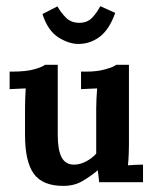

<svg xmlns="http://www.w3.org/2000/svg" viewBox="-20 -594 504 626"><path d="M186.3 12.1Q118.8 12.1 90.2 -27.5Q61.6 -67.1 61.6 -154V-240.2Q61.6 -254.1 62.2 -271.5Q62.7 -289 63.8 -305.8Q52.1 -305.1 35.6 -304.5Q19.1 -304 11.4 -303.3V-360.5H18.7Q65.6 -360.5 92.2 -368.2Q118.8 -375.9 126.9 -382.8H168.3V-153.3Q168.3 -104.5 181 -80.9Q193.6 -57.2 221.5 -57.2Q240.9 -57.2 260.9 -67.8Q280.9 -78.5 293.7 -93.1V-240.2Q293.7 -254.1 294.5 -271.5Q295.2 -289 296.7 -305.8Q284.9 -305.1 268.4 -304.5Q251.9 -304 244.2 -303.3V-360.5H262.2Q297.8 -360.5 324.7 -368.4Q351.7 -376.2 359 -382.8H400.4V-121Q400.4 -110.4 399.7 -91.1Q399 -71.9 397.1 -55Q408.9 -56.1 423.5 -56.7Q438.2 -57.2 446.3 -57.2V0H303.3Q302.2 -9.5 301.1 -19.6Q300 -29.7 298.9 -38.9Q275.8 -19.4 249 -3.7Q222.2 12.1 186.3 12.1ZM235.8 -450.7Q204.3 -450.7 170.2 -472.3Q136 -493.9 118.4 -548.2L167.2 -573.2Q179 -552.3 195.6 -535.9Q212.3 -519.6 238.7 -519.6Q264.8 -519.6 280.5 -536.3Q296.3 -553 306.9 -573.9L355.7 -551.9Q336.3 -497.6 305.1 -474.1Q273.9 -450.7 235.8 -450.7Z"/></svg>

Font: Parastoo
Style: Regular
Weight: 400
Foundry: Saber Rastikerdar (saber.rastikerdar@gmail.com)
Version: Version 3.000